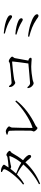

<svg xmlns="http://www.w3.org/2000/svg" viewBox="1568 -2386 864 4040"><g transform="rotate(-90 2000.0 -366.0)"><path d="M142 23 156 46C342 -30 487 -135 604 -264C681 -186 699 -142 727 -143C748 -143 761 -157 760 -179C760 -217 709 -268 648 -314C705 -385 755 -461 800 -544C812 -569 846 -576 846 -595C846 -621 786 -664 761 -664C744 -664 738 -646 710 -641C683 -635 554 -618 506 -618H496L525 -664C539 -690 554 -699 554 -716C554 -735 504 -764 464 -773C442 -778 422 -778 404 -777L399 -758C434 -743 460 -728 460 -710C460 -652 290 -423 136 -312L152 -291C222 -330 289 -382 349 -441C430 -404 500 -359 560 -306C451 -179 304 -59 142 23ZM368 -460C404 -498 438 -539 469 -580C483 -570 496 -563 506 -563C520 -563 540 -570 561 -575C596 -583 689 -598 724 -601C735 -601 740 -598 735 -585C708 -511 660 -430 596 -350C533 -390 448 -429 368 -460Z M1187 -658 1188 -639C1257 -628 1267 -614 1268 -597C1274 -522 1272 -212 1270 -151C1269 -114 1253 -101 1253 -87C1253 -65 1301 -10 1325 -10C1346 -10 1348 -34 1379 -49C1592 -151 1783 -292 1906 -457L1887 -476C1751 -332 1519 -173 1338 -115C1330 -113 1328 -116 1328 -124C1328 -216 1331 -490 1336 -545C1339 -577 1360 -589 1360 -606C1360 -630 1296 -676 1255 -676C1237 -676 1211 -667 1187 -658Z M2165 -213C2166 -201 2173 -172 2182 -156C2195 -130 2239 -90 2267 -90C2289 -90 2302 -104 2355 -114C2414 -126 2533 -141 2618 -141C2693 -141 2736 -132 2766 -132C2794 -132 2805 -138 2805 -154C2805 -175 2779 -196 2745 -201C2766 -317 2787 -440 2797 -485C2803 -512 2828 -521 2828 -542C2828 -567 2761 -614 2735 -614C2716 -614 2709 -594 2674 -590C2612 -582 2330 -554 2279 -554C2244 -554 2228 -586 2208 -610L2188 -603C2188 -588 2192 -562 2197 -550C2205 -525 2251 -477 2278 -477C2296 -477 2319 -494 2342 -499C2413 -513 2673 -543 2716 -543C2724 -543 2727 -540 2726 -532C2722 -475 2701 -321 2684 -201C2574 -193 2309 -165 2270 -165C2231 -165 2206 -198 2184 -224Z M3700 -575C3700 -603 3684 -623 3629 -650C3569 -679 3461 -707 3317 -719L3313 -697C3455 -660 3534 -626 3611 -576C3638 -557 3651 -544 3672 -544C3688 -544 3700 -558 3700 -575ZM3297 -475 3292 -452C3420 -413 3488 -382 3550 -345C3576 -329 3591 -319 3605 -319C3624 -319 3636 -332 3636 -348C3636 -376 3615 -395 3577 -413C3525 -437 3427 -467 3297 -475ZM3253 -208 3246 -184C3394 -143 3485 -114 3607 -33C3641 -10 3664 12 3686 12C3710 12 3720 -3 3720 -19C3720 -42 3702 -64 3668 -87C3597 -135 3437 -191 3253 -208Z"/></g></svg>

Font: Harano Aji Mincho CN
Style: Regular
Weight: 400
Foundry: Masamichi Hosoda
Version: HaranoAjiMinchoCN-Regular version 20230610;ttx 4.39.4